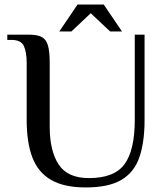

<svg xmlns="http://www.w3.org/2000/svg" viewBox="-20 -812 729 842"><path d="M356 10Q261 10 204 -23Q147 -56 122 -121.5Q97 -187 97 -286V-537Q97 -582 85 -609.5Q73 -637 30 -637H12V-660H108Q143 -660 162.5 -650Q182 -640 190 -613.5Q198 -587 198 -537V-256Q198 -151 237 -91Q276 -31 370 -31Q482 -31 526.5 -92.5Q571 -154 571 -286V-660H614V-286Q614 -189 591.5 -123Q569 -57 513 -23.5Q457 10 356 10ZM240 -674 320 -792H435L515 -674H463L378 -754L293 -674Z"/></svg>

Font: El Messiri Medium
Style: Regular
Weight: 500
Designer: Mohamed Gaber
Foundry: Kief Type Foundry
Version: Version 2.020; ttfautohint (v1.8.3)